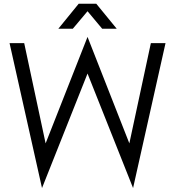

<svg xmlns="http://www.w3.org/2000/svg" viewBox="-20 -958 922 1011"><path d="M30.3 -731H107.4L220.2 -203.1L440.9 -763.7L661.1 -203.1L774.4 -731H851.6L680.7 32.2L440.9 -570.8L201.2 32.2ZM394.5 -938.5H486.8L594.7 -806.6H518.1L440.9 -898.9L363.3 -806.6H287.1Z"/></svg>

Font: Glacial Indifference
Style: Regular
Weight: 400
Designer: Alfredo Marco Pradil
Foundry: Alfredo Marco Pradil
Version: Version 1.312